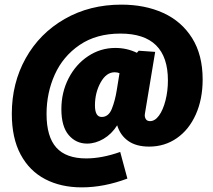

<svg xmlns="http://www.w3.org/2000/svg" viewBox="-20 -693 918 829"><path d="M855 -350Q855 -265 825.5 -199Q796 -133 743.5 -96.5Q691 -60 624 -60Q568 -60 533.5 -84.5Q499 -109 486 -152Q462 -114 427 -93.5Q392 -73 356 -73Q308 -73 276.5 -110Q245 -147 245 -222Q245 -294 276 -354.5Q307 -415 360.5 -450.5Q414 -486 478 -486Q528 -486 571 -465L579 -474L650 -469L606 -204L605 -196Q605 -185 610.5 -177.5Q616 -170 628 -170Q649 -170 666.5 -194Q684 -218 694.5 -259Q705 -300 705 -346Q705 -548 500 -548Q396 -548 324 -499Q252 -450 216.5 -371Q181 -292 181 -201Q181 -103 223 -56Q265 -9 352 -9Q420 -9 499 -37L530 78Q429 116 333 116Q243 116 175 80.5Q107 45 69 -26Q31 -97 31 -202Q31 -334 91 -441.5Q151 -549 259 -611Q367 -673 504 -673Q606 -673 685 -637Q764 -601 809.5 -528.5Q855 -456 855 -350ZM484 -303 496 -377Q487 -381 475 -381Q439 -381 414.5 -337Q390 -293 390 -238Q390 -188 419 -188Q449 -188 463 -223.5Q477 -259 484 -303Z"/></svg>

Font: Bitter Pro Black
Style: Italic
Weight: 900
Italic angle: -9°
Designer: Sol Matas, and Bitter project Authors
Foundry: Sol Matas
Version: Version 1.010